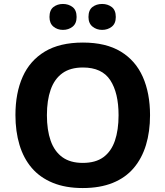

<svg xmlns="http://www.w3.org/2000/svg" viewBox="-20 -1006 836 970"><path d="M738 -424Q738 -341 717.5 -273.5Q697 -206 655.5 -157Q614 -108 549.5 -82Q485 -56 398 -56Q311 -56 246.5 -82.5Q182 -109 140.5 -157.5Q99 -206 78.5 -274Q58 -342 58 -425Q58 -536 94.5 -618Q131 -700 206.5 -745.5Q282 -791 399 -791Q515 -791 590 -745.5Q665 -700 701.5 -617.5Q738 -535 738 -424ZM217 -424Q217 -349 236 -295Q255 -241 295 -212Q335 -183 398 -183Q463 -183 502.5 -212Q542 -241 560.5 -295Q579 -349 579 -424Q579 -537 537 -601Q495 -665 399 -665Q335 -665 295 -636Q255 -607 236 -553Q217 -499 217 -424ZM230 -920Q230 -955 250 -970.5Q270 -986 298 -986Q326 -986 346.5 -970.5Q367 -955 367 -920Q367 -887 346.5 -871Q326 -855 298 -855Q270 -855 250 -871.5Q230 -888 230 -920ZM427 -920Q427 -955 447 -970.5Q467 -986 496 -986Q524 -986 544.5 -970.5Q565 -955 565 -920Q565 -887 544.5 -871Q524 -855 496 -855Q468 -855 447.5 -871.5Q427 -888 427 -920Z"/></svg>

Font: Noto Sans Malayalam UI
Style: Regular
Weight: 400
Designer: Jelle Bosma - Monotype Design Team
Foundry: Monotype Imaging Inc.
Version: Version 2.104